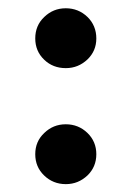

<svg xmlns="http://www.w3.org/2000/svg" viewBox="-20 -457 326 476"><path d="M67.4 -361.8C67.4 -340.8 74.7 -323.2 89.4 -309.1C104 -294.9 122.1 -288.1 143.1 -288.1C164.1 -288.1 181.6 -295.4 196.8 -309.6C211.4 -323.7 218.8 -340.8 218.8 -361.8C218.8 -382.8 211.4 -400.9 196.8 -415C182.1 -429.2 164.1 -436.5 143.1 -436.5C122.1 -436.5 104.5 -429.2 89.8 -415C74.7 -400.9 67.4 -382.8 67.4 -361.8ZM67.4 -74.7C67.4 -53.7 74.7 -36.1 89.4 -22C104 -7.8 122.1 -0.5 143.1 -0.5C164.1 -0.5 181.6 -7.8 196.8 -22C211.4 -36.1 218.8 -53.7 218.8 -74.7C218.8 -95.7 211.4 -113.3 196.8 -127.4C182.1 -141.6 164.1 -148.9 143.1 -148.9C122.1 -148.9 104.5 -141.6 89.8 -127.4C74.7 -113.3 67.4 -95.7 67.4 -74.7Z"/></svg>

Font: Vazirmatn Medium
Style: Regular
Weight: 500
Designer: Saber Rastikerdar
Foundry: Saber Rastikerdar
Version: Version 33.003